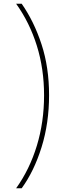

<svg xmlns="http://www.w3.org/2000/svg" viewBox="-20 -945 363 1037"><path d="M67 72Q140 -30 179 -158Q218 -286 218 -430Q218 -573 179 -698Q140 -823 67 -925H97Q164 -829 204.5 -705Q245 -581 245 -431Q245 -280 204.5 -150Q164 -20 97 72Z"/></svg>

Font: Noto Sans Oriya UI Thin
Style: Regular
Weight: 100
Designer: Amélie Bonet and Sol Matas
Foundry: Google LLC
Version: Version 2.000